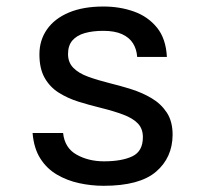

<svg xmlns="http://www.w3.org/2000/svg" viewBox="-20 -576 640 604"><path d="M306 8.5Q267 8.5 229 0.2Q191 -8 159 -26.8Q127 -45.5 106.8 -77.5Q86.5 -109.5 82.5 -157.5H178.5Q183.5 -110.5 221 -89.5Q258.5 -68.5 307 -68.5Q363 -68.5 396.2 -84.2Q429.5 -100 429.5 -144.5Q429.5 -171 413.8 -187.5Q398 -204 368.2 -215.2Q338.5 -226.5 296 -237Q261 -245.5 226.8 -256.2Q192.5 -267 164.8 -284.5Q137 -302 120.5 -331Q104 -360 104 -405Q104 -449.5 127.8 -483.5Q151.5 -517.5 196.5 -536.5Q241.5 -555.5 305.5 -555.5Q357 -555.5 401.2 -539.8Q445.5 -524 473.8 -489.2Q502 -454.5 505 -397H411.5Q410 -421 398.5 -439.5Q387 -458 364 -468.5Q341 -479 305 -479Q272 -479 247 -472Q222 -465 208 -449Q194 -433 194 -406Q194 -379.5 210.8 -362.5Q227.5 -345.5 257 -334.8Q286.5 -324 324.5 -314.5Q357.5 -306.5 392.5 -295.5Q427.5 -284.5 457 -267Q486.5 -249.5 504.8 -221.8Q523 -194 523 -152Q522.5 -80 470.8 -35.8Q419 8.5 306 8.5Z"/></svg>

Font: Spline Sans Mono
Style: Regular
Weight: 400
Monospace: yes
Designer: Eben Sorkin, Mirko Velimirovic
Foundry: Sorkin Type
Version: Version 1.004